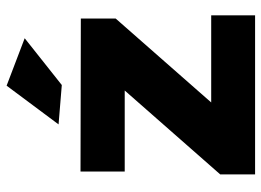

<svg xmlns="http://www.w3.org/2000/svg" viewBox="-128 -682 810 595"><g transform="rotate(-90 277.5 -385.0)"><path d="M309 -770 456 -714 311 -599 189 -609ZM43 -541 517 -540V-432L257 -136H527V0H34V-108L294 -404H43Z"/></g></svg>

Font: Montserrat arm
Style: Bold
Weight: 700
Designer: Julieta Ulanovsky
Foundry: Julieta Ulanovsky
Version: Version 6.000;PS 006.000;hotconv 1.0.88;makeotf.lib2.5.64775